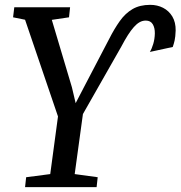

<svg xmlns="http://www.w3.org/2000/svg" viewBox="-20 -773 746 793"><path d="M83.5 0 88 -41 187.5 -54 219.5 -292 83.5 -691.5 34 -701.5 39 -743H269.5L265 -701.5L194 -691L277 -412.5L292.5 -347L326 -411.5L430.5 -611.5Q452 -654 474.8 -686Q497.5 -718 527.5 -735.5Q557.5 -753 600.5 -753Q629.5 -753 653.5 -740.8Q677.5 -728.5 691.8 -704.8Q706 -681 705.5 -647Q704.5 -620 701.2 -605.8Q698 -591.5 693.5 -579L599 -558.5Q607 -571.5 613 -591.8Q619 -612 619.5 -634.5Q620 -657.5 611 -672.8Q602 -688 582 -688Q568.5 -688 556.5 -681.2Q544.5 -674.5 532.8 -661.2Q521 -648 508.2 -628Q495.5 -608 481 -580.5L322.5 -302L288.5 -54L383.5 -41L379 0Z"/></svg>

Font: Merriweather 24pt SemiCondensed
Style: Italic
Weight: 400
Width: 4
Italic angle: -7.8°
Designer: Eben Sorkin
Foundry: Eben Sorkin
Version: Version 2.101